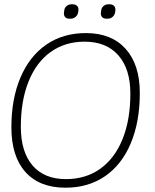

<svg xmlns="http://www.w3.org/2000/svg" viewBox="-20 -864 720 894"><path d="M33 -271Q33 -404 75.5 -503.5Q118 -603 196 -656.5Q274 -710 380 -710Q499 -710 565 -636.5Q631 -563 631 -431Q631 -297 589 -197Q547 -97 469 -43.5Q391 10 285 10Q164 10 98.5 -63Q33 -136 33 -271ZM587 -428Q587 -543 531 -606.5Q475 -670 374 -670Q283 -670 216 -622Q149 -574 113 -484.5Q77 -395 77 -274Q77 -157 131.5 -93.5Q186 -30 287 -30Q379 -30 446.5 -78Q514 -126 550.5 -216Q587 -306 587 -428ZM278 -807 279 -814Q280 -827 289.5 -835.5Q299 -844 313 -844H319Q332 -844 339.5 -836Q347 -828 345 -814L344 -807Q342 -794 332 -785.5Q322 -777 309 -777H303Q289 -777 282.5 -785.5Q276 -794 278 -807ZM450 -807 451 -814Q452 -827 461.5 -835.5Q471 -844 485 -844H491Q504 -844 511.5 -836Q519 -828 517 -814L516 -807Q514 -794 504.5 -785.5Q495 -777 481 -777H475Q462 -777 455 -785Q448 -793 450 -807Z"/></svg>

Font: Krub ExtraLight
Style: Italic
Weight: 275
Italic angle: -8°
Designer: Ekaluck Peanpanawate
Foundry: Cadson Demak Co.,Ltd.
Version: Version 1.000; ttfautohint (v1.6)